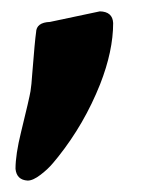

<svg xmlns="http://www.w3.org/2000/svg" viewBox="-20 -145 262 338"><path d="M179.2 -104.5Q179.2 -55.2 156.2 3.4Q128.4 73.2 82.5 130.9L73.7 141.6Q64.9 152.3 51.5 162.6Q38.1 172.9 28.8 172.9Q9.3 171.9 7.3 152.3Q7.3 127 17.1 87.4Q31.7 27.8 33.7 15.6Q35.6 3.4 36.6 -13.2Q41.5 -75.2 43.5 -87.9Q43.9 -105.5 67.9 -106.4L155.8 -125Q178.2 -124.5 179.2 -104.5Z"/></svg>

Font: Allan
Style: Bold
Weight: 500
Italic angle: -14.3°
Version: Version 1.002